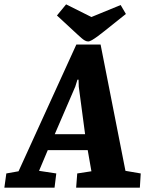

<svg xmlns="http://www.w3.org/2000/svg" viewBox="-69 -860 665 880"><path d="M-49 0 -40 -65 16 -75 281 -656H392L506 -77L576 -65L572 0H280L285 -65L350 -75L333 -172H150L110 -77L189 -65L181 0ZM182 -245H321L292 -463L291 -495H286L276 -463ZM335 -670Q328 -670 320.5 -674Q313 -678 304.5 -685.5Q296 -693 285 -703L192 -789L234 -840L350 -782L484 -837L508 -796L409 -717Q393 -704 378.5 -693.5Q364 -683 353 -676.5Q342 -670 335 -670Z"/></svg>

Font: Faustina ExtraBold
Style: Italic
Weight: 800
Italic angle: -8°
Designer: Alfonso Garcia
Foundry: http://www.omnibus-type.com
Version: Version 1.200